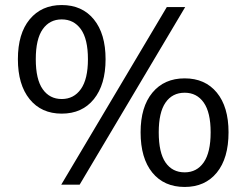

<svg xmlns="http://www.w3.org/2000/svg" viewBox="-20 -733 977 762"><path d="M225 -282Q144 -282 97.5 -339.5Q51 -397 51 -498Q51 -600 98 -656.5Q145 -713 225 -713Q306 -713 352.5 -656Q399 -599 399 -498Q399 -397 352.5 -339.5Q306 -282 225 -282ZM296 0H223L642 -705H715ZM225 -340Q273 -340 301 -379.5Q329 -419 329 -498Q329 -578 301 -617Q273 -656 225 -656Q177 -656 149.5 -617Q122 -578 122 -498Q122 -418 149.5 -379Q177 -340 225 -340ZM713 9Q631 9 584.5 -48Q538 -105 538 -208Q538 -309 585 -365.5Q632 -422 713 -422Q794 -422 840.5 -365.5Q887 -309 887 -208Q887 -105 840.5 -48Q794 9 713 9ZM713 -49Q761 -49 788.5 -88.5Q816 -128 816 -208Q816 -287 788.5 -326Q761 -365 713 -365Q664 -365 637 -326Q610 -287 610 -208Q610 -127 637 -88Q664 -49 713 -49Z"/></svg>

Font: Mulish
Style: Regular
Weight: 400
Designer: Vernon Adams
Foundry: Vernon Adams
Version: Version 3.603; ttfautohint (v1.8.3)